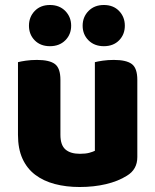

<svg xmlns="http://www.w3.org/2000/svg" viewBox="-20 -733 622 769"><path d="M52 -484Q63 -487 83.5 -490Q104 -493 128 -493Q178 -493 200 -476.5Q222 -460 222 -413V-193Q222 -152 242 -134.5Q262 -117 300 -117Q323 -117 337.5 -121Q352 -125 360 -129V-484Q371 -487 391.5 -490Q412 -493 436 -493Q486 -493 508 -476.5Q530 -460 530 -413V-104Q530 -54 488 -29Q453 -7 404.5 4.5Q356 16 299 16Q245 16 199.5 4Q154 -8 121 -33Q88 -58 70 -97.5Q52 -137 52 -193ZM265 -630Q265 -595 241.5 -571.5Q218 -548 180 -548Q142 -548 119 -571.5Q96 -595 96 -630Q96 -665 119 -689Q142 -713 180 -713Q218 -713 241.5 -689Q265 -665 265 -630ZM480 -630Q480 -595 457 -571.5Q434 -548 396 -548Q358 -548 334.5 -571.5Q311 -595 311 -630Q311 -665 334.5 -689Q358 -713 396 -713Q434 -713 457 -689Q480 -665 480 -630Z"/></svg>

Font: Baloo Paaji 2 ExtraBold
Style: Regular
Weight: 800
Designer: Shuchita Grover, Noopur Datye and Ek Type
Foundry: Ek Type
Version: Version 1.640;hotconv 1.0.111;makeotfexe 2.5.65597; ttfautoh